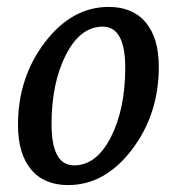

<svg xmlns="http://www.w3.org/2000/svg" viewBox="-20 -524 512 555"><path d="M294 -504Q364 -504 401.5 -459Q439 -414 439 -331Q439 -193 361 -91Q283 11 177 11Q107 11 69.5 -34.5Q32 -80 32 -163Q32 -300 110 -402Q188 -504 294 -504ZM342 -328Q342 -447 277 -447Q212 -447 170.5 -365.5Q129 -284 129 -165Q129 -46 194 -46Q259 -46 300.5 -127.5Q342 -209 342 -328Z"/></svg>

Font: Andada
Style: Italic
Weight: 400
Italic angle: -8.29999°
Designer: Carolina Giovagnoli
Foundry: Carolina Giovagnoli
Version: Version 1.003